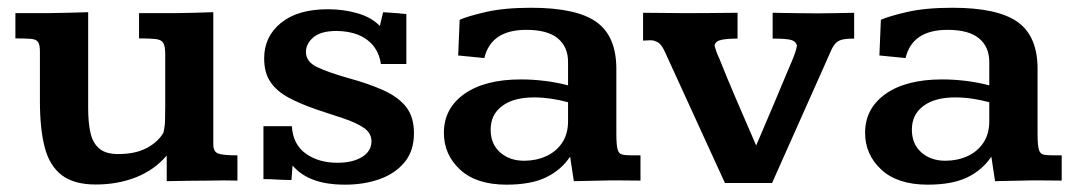

<svg xmlns="http://www.w3.org/2000/svg" viewBox="-20 -475 2830 505"><path d="M231.9 10.3Q174.8 10.3 142.6 -14.2Q110.4 -38.6 97.7 -87.2Q85 -135.7 85 -208.5V-339.4Q85 -357.4 80.1 -364.5Q75.2 -371.6 61.3 -372.8Q47.4 -374 20.5 -374V-440.4Q32.7 -440.4 49.1 -440.4Q65.4 -440.4 80.6 -440.4Q95.7 -440.4 102.5 -440.4Q129.9 -440.9 156.5 -441.4Q183.1 -441.9 211.9 -442.9V-189.9Q211.9 -152.3 218 -125.5Q224.1 -98.6 241.2 -84.2Q258.3 -69.8 290.5 -69.8Q335.9 -69.8 365.5 -85.4Q395 -101.1 409.7 -125.5Q413.6 -141.6 414.1 -158.9Q414.6 -176.3 414.6 -195.3V-332.5Q414.6 -353.5 409.4 -362.1Q404.3 -370.6 389.6 -372.3Q375 -374 345.7 -374V-440.4Q367.7 -440.4 389.4 -440.4Q411.1 -440.4 437 -440.4Q463.9 -440.9 489.5 -441.4Q515.1 -441.9 541 -442.9V-95.2Q541 -76.2 553.5 -71.3Q565.9 -66.4 604.5 -66.4V0Q585 -0.5 568.4 -0.5Q551.8 -0.5 535.2 0Q505.4 0 476.1 0.5Q446.8 1 418.5 1.5Q418.5 -9.8 418.5 -23.4Q418.5 -37.1 418.5 -48.8Q418.5 -60.5 418.5 -65.9Q385.3 -27.3 337.2 -8.5Q289.1 10.3 231.9 10.3Z M888.2 10.7Q838.4 10.7 804.7 -2Q771 -14.6 749.5 -39.6L746.6 -1.5Q728 -1.5 709.7 -2.7Q691.4 -3.9 672.9 -3.9V-143.1H747.6Q750.5 -95.2 784.2 -71Q817.9 -46.9 867.7 -46.9Q907.2 -46.9 932.1 -62Q957 -77.1 957 -103.5Q957 -125 937 -138.7Q917 -152.3 884.8 -163.1Q852.5 -173.8 815.4 -186Q771 -201.2 739.5 -218Q708 -234.9 691.4 -259.3Q674.8 -283.7 674.8 -321.3Q674.8 -378.9 719 -414.8Q763.2 -450.7 842.3 -450.7Q884.3 -450.7 920.9 -439.9Q957.5 -429.2 979 -406.7Q980 -409.7 981.9 -418.5Q983.9 -427.2 985.8 -435.1Q987.8 -442.9 987.8 -442.9Q987.8 -442.9 999.8 -442.1Q1011.7 -441.4 1026.4 -440.2Q1041 -439 1048.8 -438V-306.6H981.9Q976.1 -346.7 946.5 -369.6Q917 -392.6 865.7 -393.6Q823.7 -393.6 804.2 -376.7Q784.7 -359.9 784.7 -338.4Q784.7 -312.5 814 -298.6Q843.3 -284.7 893.1 -270.5Q948.7 -255.4 988 -237.8Q1027.3 -220.2 1048.1 -193.8Q1068.8 -167.5 1068.8 -124.5Q1068.8 -78.1 1043.9 -48.1Q1019 -18.1 978 -3.7Q937 10.7 888.2 10.7Z M1312 10.7Q1232.9 10.7 1190.2 -28.8Q1147.5 -68.4 1147.5 -125.5Q1147.5 -189.9 1201.4 -228Q1255.4 -266.1 1350.1 -266.1Q1381.3 -266.1 1412.8 -262.2Q1444.3 -258.3 1474.1 -250.5V-312Q1474.1 -351.6 1447.3 -374Q1420.4 -396.5 1364.3 -396.5Q1271.5 -396.5 1253.9 -322.3L1185.1 -329.1L1189 -422.9Q1209 -432.1 1257.6 -443.4Q1306.2 -454.6 1377 -454.6Q1496.1 -454.6 1548.6 -417.2Q1601.1 -379.9 1601.1 -293.9V-125Q1601.1 -95.7 1604 -83.5Q1606.9 -71.3 1615.5 -68.8Q1624 -66.4 1641.6 -66.4H1664.6V0Q1658.7 0 1642.6 -0.2Q1626.5 -0.5 1609.6 -0.5Q1592.8 -0.5 1585 -0.5Q1558.1 0 1536.6 0.5Q1515.1 1 1489.3 1.5L1479.5 -63Q1456.1 -27.8 1416.3 -8.5Q1376.5 10.7 1312 10.7ZM1358.4 -52.2Q1390.1 -52.2 1416.5 -64.2Q1442.9 -76.2 1458.5 -99.4Q1474.1 -122.6 1474.1 -156.2V-206.1Q1450.7 -212.4 1428.5 -215.6Q1406.2 -218.8 1384.3 -218.8Q1331.1 -218.8 1300.8 -196.3Q1270.5 -173.8 1270.5 -133.8Q1270.5 -96.2 1295.4 -74.2Q1320.3 -52.2 1358.4 -52.2Z M1886.7 6.3 1733.4 -328.6Q1725.6 -347.2 1719.2 -355.5Q1712.9 -363.8 1704.6 -366.2Q1699.2 -369.1 1690.9 -369.1Q1682.6 -369.1 1671.4 -368.2V-441.4Q1702.6 -441.4 1731.2 -440.9Q1759.8 -440.4 1783.2 -440.4Q1812 -440.4 1845.2 -440.7Q1878.4 -440.9 1919.9 -441.4V-373.5Q1894 -373.5 1878.2 -370.4Q1862.3 -367.2 1859.4 -356Q1860.8 -349.1 1863.8 -340.6Q1866.7 -332 1872.1 -320.8Q1878.9 -303.2 1890.6 -274.9Q1902.3 -246.6 1915.8 -215.1Q1929.2 -183.6 1941.4 -155.8Q1953.6 -127.9 1961.2 -110.1Q1968.8 -92.3 1968.8 -92.3Q1971.7 -98.6 1978.8 -115.5Q1985.8 -132.3 1995.6 -155Q2005.4 -177.7 2015.9 -202.6Q2026.4 -227.5 2035.9 -250.5Q2045.4 -273.4 2052.7 -290.3Q2060.1 -307.1 2062.5 -313.5Q2073.2 -337.9 2076.2 -355Q2073.7 -366.2 2061 -369.9Q2048.3 -373.5 2012.2 -373.5V-441.4Q2047.9 -440.9 2074.5 -440.4Q2101.1 -439.9 2129.9 -439.9Q2152.3 -439.9 2176.8 -440.4Q2201.2 -440.9 2226.6 -441.4V-373.5Q2205.6 -373.5 2194.3 -370.6Q2183.1 -367.7 2176.3 -359.4Q2169.4 -351.1 2163.6 -336.9Q2157.7 -322.8 2146.5 -298.3L2010.7 6.3Z M2419.9 10.7Q2340.8 10.7 2298.1 -28.8Q2255.4 -68.4 2255.4 -125.5Q2255.4 -189.9 2309.3 -228Q2363.3 -266.1 2458 -266.1Q2489.3 -266.1 2520.8 -262.2Q2552.2 -258.3 2582 -250.5V-312Q2582 -351.6 2555.2 -374Q2528.3 -396.5 2472.2 -396.5Q2379.4 -396.5 2361.8 -322.3L2293 -329.1L2296.9 -422.9Q2316.9 -432.1 2365.5 -443.4Q2414.1 -454.6 2484.9 -454.6Q2604 -454.6 2656.5 -417.2Q2709 -379.9 2709 -293.9V-125Q2709 -95.7 2711.9 -83.5Q2714.8 -71.3 2723.4 -68.8Q2731.9 -66.4 2749.5 -66.4H2772.5V0Q2766.6 0 2750.5 -0.2Q2734.4 -0.5 2717.5 -0.5Q2700.7 -0.5 2692.9 -0.5Q2666 0 2644.5 0.5Q2623 1 2597.2 1.5L2587.4 -63Q2564 -27.8 2524.2 -8.5Q2484.4 10.7 2419.9 10.7ZM2466.3 -52.2Q2498 -52.2 2524.4 -64.2Q2550.8 -76.2 2566.4 -99.4Q2582 -122.6 2582 -156.2V-206.1Q2558.6 -212.4 2536.4 -215.6Q2514.2 -218.8 2492.2 -218.8Q2439 -218.8 2408.7 -196.3Q2378.4 -173.8 2378.4 -133.8Q2378.4 -96.2 2403.3 -74.2Q2428.2 -52.2 2466.3 -52.2Z"/></svg>

Font: Kameron SemiBold
Style: Regular
Weight: 600
Designer: Vernon Adams
Foundry: Vernon Adams
Version: Version 1.100